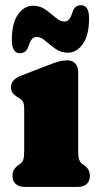

<svg xmlns="http://www.w3.org/2000/svg" viewBox="-20 -734 392 754"><path d="M287 -452V-142Q287 -116.5 290.8 -107Q294.5 -97.5 301 -92L308 -87Q320 -79 326.5 -68.5Q333 -58 333 -43Q333 -23 320.5 -11.5Q308 0 286 0H76Q54.5 0 41.8 -11.5Q29 -23 29 -43Q29 -58 35.5 -68.5Q42 -79 54 -87L61 -92Q68 -97.5 71.5 -107Q75 -116.5 75 -142V-305Q75 -327.5 69.5 -335.8Q64 -344 55 -349L48 -353Q37 -360 30 -368.5Q23 -377 23 -391Q23 -421.5 63 -437L169 -478Q194.5 -488 211 -492.5Q227.5 -497 246 -497Q265 -497 276 -484.2Q287 -471.5 287 -452ZM246.1 -527Q219.1 -527 197.5 -542.5Q175.9 -558 158.1 -573.5Q140.4 -589 124.2 -589Q112 -589 104.6 -579.5Q97.2 -570 90.9 -550Q81.9 -525 58.5 -525Q26.5 -525 26.5 -577Q26.5 -643 50.8 -677.2Q75.1 -711.5 110.2 -711.5Q137.7 -711.5 159 -696Q180.4 -680.5 198.4 -665Q216.4 -649.5 232.2 -649.5Q245.2 -649.5 252.4 -659.2Q259.6 -669 265.5 -689Q274.5 -713.5 297.9 -713.5Q329.8 -713.5 329.8 -662Q329.8 -595.5 305.3 -561.2Q280.8 -527 246.1 -527Z"/></svg>

Font: Fraunces 9pt SuperSoft Black
Style: Regular
Weight: 900
Version: Version 1.000;[b76b70a41]